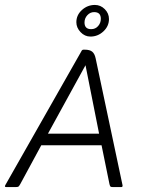

<svg xmlns="http://www.w3.org/2000/svg" viewBox="-55 -757 573 777"><path d="M254 -667Q254 -696 276.5 -716.5Q299 -737 329 -737Q352 -737 369 -720Q386 -703 386 -680Q386 -651 363.5 -630Q341 -609 311 -609Q288 -609 271 -627Q254 -645 254 -667ZM314 -639Q331 -639 342 -651.5Q353 -664 353 -681Q353 -708 326 -708Q310 -708 298.5 -695.5Q287 -683 287 -666Q287 -639 314 -639ZM112 -169 27 -12Q23 -5 20.5 -2.5Q18 0 10 0H-30Q-35 0 -35 -3Q-35 -4 -34.5 -5Q-34 -6 -34 -7L274 -549Q277 -556 283 -556H288Q308 -556 318 -548Q328 -540 332 -521L441 -7V-5Q441 0 436 0H401Q394 0 392 -2Q390 -4 388 -12L356 -169ZM139 -216H346L291 -493Z"/></svg>

Font: Zain Light
Style: Italic
Weight: 300
Italic angle: -10°
Designer: Zain,Boutros
Foundry: Mobile Telecommunications Company (Zain), 2024
Version: Version 1.51; ttfautohint (v1.8.4)